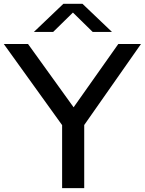

<svg xmlns="http://www.w3.org/2000/svg" viewBox="-36 -966 744 986"><path d="M688 -740 396.5 -324V0H283V-323.5L-16.5 -740H108L342 -415L571.5 -740ZM539 -802H440L338.5 -901.5L237 -802H138L289.5 -946.5H387.5Z"/></svg>

Font: Encode Sans Expanded Medium
Style: Regular
Weight: 500
Width: 7
Designer: Multiple Designers
Foundry: Impallari Type
Version: Version 2.000